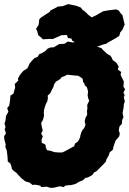

<svg xmlns="http://www.w3.org/2000/svg" viewBox="-33 -892 631 938"><path d="M215 26 195 20 168 22 164 15 138 10 127 12 111 0 91 -6 73 -20 59 -34 47 -48 33 -58 25 -67 22 -82 17 -94 5 -103 4 -123 3 -133 0 -157 -7 -175 -5 -186 -12 -211 -13 -227 -4 -240 -10 -261 -6 -272 -11 -288 -6 -304 -4 -325 8 -346 2 -364 12 -376 16 -401 18 -425 33 -435 41 -465 39 -482 56 -498 55 -509 63 -524 80 -545 99 -557 105 -566 111 -581 121 -593 135 -608 151 -614 159 -628 169 -631 189 -643 199 -654 213 -660 230 -661 248 -672 257 -677 282 -678 298 -689 320 -685 344 -687 361 -689 374 -687 397 -684 402 -678 421 -673 438 -666 464 -656 467 -651 490 -629 506 -620 512 -612 518 -598 535 -586 547 -567 542 -553 559 -540 556 -527 563 -512 572 -494 570 -469 578 -456 570 -439 576 -428 572 -416 577 -396 572 -383 571 -367 566 -340 570 -319 564 -306 562 -286 551 -275 547 -255 552 -241 550 -227 531 -204 521 -174 518 -160 503 -148 497 -130 487 -114 484 -102 472 -89 457 -74 438 -55 427 -50 418 -37 396 -25 384 -23 373 -12 354 -4 335 7 312 13 309 12 285 15 279 22 259 18 230 25ZM255 -147H271L288 -155L295 -159L308 -166L322 -174L329 -177L334 -191L347 -200L354 -211L359 -224L360 -232L365 -247L369 -255L379 -268L385 -283L382 -291L381 -302L385 -317L393 -331L392 -351L394 -362L393 -379L398 -390L403 -400L398 -411L395 -427L397 -441L396 -451L391 -467L382 -474L378 -485L373 -492L371 -507L362 -514L348 -522L335 -523L323 -524L306 -526L295 -527L284 -521L268 -515L262 -507L252 -500L240 -493L232 -481L227 -465L221 -454L212 -436L200 -425L201 -412L198 -397L192 -386L186 -369L182 -354L181 -340L182 -328L179 -313L175 -303L168 -291L170 -280L172 -269L176 -255L168 -240L176 -226L170 -209L171 -194L181 -190L189 -185L191 -171L197 -158L211 -156L221 -153L232 -149L242 -148ZM337 -684 319 -694 316 -704 299 -706 294 -721 267 -720 224 -701 212 -702 176 -700 170 -707 154 -720 148 -742 143 -751 155 -769 157 -780 159 -798 168 -807 210 -834 213 -841 232 -850 250 -860 274 -862 300 -872 339 -864 362 -855 371 -843 380 -838 398 -820 415 -807 436 -817 471 -837 499 -842 534 -846 547 -841 555 -829 565 -818 572 -789 576 -772 566 -748 554 -733 550 -717 530 -704 492 -683 488 -679 469 -674 448 -666 417 -664 371 -661 364 -669 344 -671Z"/></svg>

Font: Winky Rough ExtraBold
Style: Italic
Weight: 800
Italic angle: -8.97852°
Designer: Simon Atzbach
Foundry: typofactur
Version: Version 1.206; ttfautohint (v1.8.4.7-5d5b)